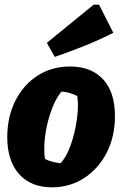

<svg xmlns="http://www.w3.org/2000/svg" viewBox="-20 -787 522 820"><path d="M202 13Q112 13 61.5 -43.5Q11 -100 11 -201Q11 -288 45.5 -356.5Q80 -425 140.5 -464Q201 -503 279 -503Q370 -503 420.5 -448Q471 -393 471 -292Q471 -204 436 -135.5Q401 -67 340 -27Q279 13 202 13ZM239 -90Q257 -109 272 -143Q287 -177 297 -218Q307 -259 311 -300.5Q315 -342 310 -377Q294 -385 277 -390Q260 -395 243 -396Q225 -376 210 -342Q195 -308 184.5 -267Q174 -226 170.5 -184.5Q167 -143 172 -108Q200 -94 239 -90ZM214 -544 180 -604 380 -767H403L464 -647Q403 -616 340.5 -591Q278 -566 214 -544Z"/></svg>

Font: Piazzolla ExtraBold
Style: Italic
Weight: 800
Italic angle: -11.3°
Designer: Juan Pablo del Peral
Foundry: Huerta Tipografica
Version: Version 1.330